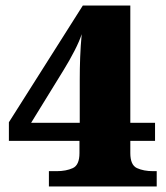

<svg xmlns="http://www.w3.org/2000/svg" viewBox="-20 -671 599 691"><path d="M156 0V-55H184Q218 -55 242 -66Q266 -77 266 -120V-164H12V-231L278 -651H449V-229H538V-164H449V-120Q449 -77 473 -66Q497 -55 531 -55H544V0ZM92 -229H267V-383Q267 -423 268.5 -464Q270 -505 274 -548Q266 -523 248 -488Q230 -453 209 -419Z"/></svg>

Font: Noto Serif Telugu Black
Style: Regular
Weight: 900
Designer: Jelle Bosma - Monotype Design Team
Foundry: Monotype Imaging Inc.
Version: Version 2.005; ttfautohint (v1.8.4.7-5d5b)